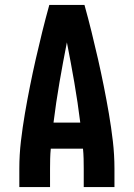

<svg xmlns="http://www.w3.org/2000/svg" viewBox="-20 -755 540 775"><path d="M58 0V-74Q58 -130 64.5 -185.5Q71 -241 80.5 -296.5Q90 -352 101 -407Q112 -462 124.5 -517Q137 -572 150.5 -626.5Q164 -681 179 -735H321Q336 -681 349.5 -626.5Q363 -572 375.5 -517Q388 -462 399 -407Q410 -352 419.5 -296.5Q429 -241 435.5 -185.5Q442 -130 442 -74V0H318V-74Q318 -94 317.5 -114.5Q317 -135 315 -155H185Q183 -135 182.5 -114.5Q182 -94 182 -74V0ZM196 -260H304Q294 -341 280 -422Q266 -503 250 -584Q234 -503 220 -422Q206 -341 196 -260Z"/></svg>

Font: Iosevka Curly Extrabold
Style: Regular
Weight: 800
Monospace: yes
Designer: Belleve Invis
Foundry: Belleve Invis
Version: Version 22.1.2; ttfautohint (v1.8.4)